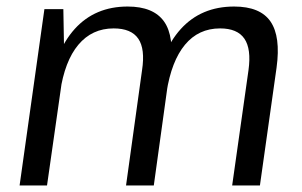

<svg xmlns="http://www.w3.org/2000/svg" viewBox="-20 -568 924 588"><path d="M741 -353Q750 -418 728.5 -449.5Q707 -481 654 -481Q588 -481 546.5 -431Q505 -381 490 -285L444 -217L452 -278Q471 -410 533.5 -479Q596 -548 697 -548Q777 -548 808.5 -502Q840 -456 827 -361L776 0H691ZM116 -540H174L177 -371L124 0H40ZM415 -353Q425 -418 403.5 -449.5Q382 -481 328 -481Q262 -481 220 -431Q178 -381 164 -285L118 -217L127 -278Q147 -411 209 -479.5Q271 -548 371 -548Q450 -548 482.5 -502Q515 -456 501 -361L451 0H366Z"/></svg>

Font: Pathway Extreme SemiCondensed
Style: Italic
Weight: 400
Width: 4
Italic angle: -8°
Version: Version 1.001;gftools[0.9.26]